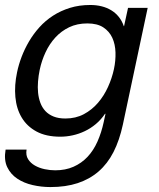

<svg xmlns="http://www.w3.org/2000/svg" viewBox="-52 -549 646 778"><path d="M212.9 -68.8Q254.9 -68.8 287.8 -86.4Q320.8 -104 345.2 -132.6Q369.6 -161.1 385.7 -196.8Q401.9 -232.4 409.7 -269Q417 -303.2 416 -336.4Q415 -369.6 403.1 -395.8Q391.1 -421.9 366.7 -438Q342.3 -454.1 301.8 -454.1Q260.7 -454.1 228.5 -438.7Q196.3 -423.3 172.4 -397.2Q148.4 -371.1 132.6 -337.2Q116.7 -303.2 108.9 -266.1Q104 -242.7 102.1 -219Q100.1 -195.3 102.3 -173.3Q104.5 -151.4 111.6 -132.3Q118.7 -113.3 131.8 -99.1Q145 -85 165 -76.9Q185.1 -68.8 212.9 -68.8ZM445.8 -43.9Q432.1 19.5 408 66.9Q383.8 114.3 347.4 145.8Q311 177.2 262.7 193.1Q214.4 209 152.3 209Q115.7 209 80.3 200.9Q44.9 192.9 18.1 175Q-8.8 157.2 -22.7 128.2Q-36.6 99.1 -29.3 57.1H55.7Q51.8 80.1 61.8 95.9Q71.8 111.8 89.4 121.8Q106.9 131.8 128.9 136.5Q150.9 141.1 171.4 141.1Q213.4 141.1 245.8 126.7Q278.3 112.3 302.5 86.7Q326.7 61 342.8 24.9Q358.9 -11.2 368.2 -54.2L375.5 -87.9H373.5Q357.4 -64 336.4 -46.4Q315.4 -28.8 291.7 -17.6Q268.1 -6.3 242.7 -0.7Q217.3 4.9 192.4 4.9Q134.8 4.9 95.9 -16.1Q57.1 -37.1 35.9 -72.8Q14.6 -108.4 10.3 -155.8Q5.9 -203.1 17.1 -255.9Q23.4 -286.6 35.6 -318.8Q47.9 -351.1 65.7 -381.3Q83.5 -411.6 107.7 -438.5Q131.8 -465.3 162.8 -485.4Q193.8 -505.4 231.4 -517.1Q269 -528.8 314 -528.8Q338.4 -528.8 359.9 -523.4Q381.3 -518.1 398.9 -507.3Q416.5 -496.6 429.4 -480.5Q442.4 -464.4 449.7 -442.9H450.7L466.8 -517.1H546.4Z"/></svg>

Font: XB Khoramshahr
Style: Italic
Weight: 400
Italic angle: -12°
Designer: Behnam
Foundry: Irmug
Version: Version 8.005 2009